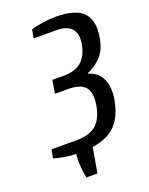

<svg xmlns="http://www.w3.org/2000/svg" viewBox="-158 -790 786 1016"><g transform="rotate(-20 235.5 -282.5)"><path d="M148 145Q141 116 138.5 78Q136 40 140 0L241 -35L210 145ZM156 10Q117 10 77.5 3.5Q38 -3 16 -10L25 -58H168Q239 -58 276.5 -90Q314 -122 327 -192Q340 -264 313.5 -296Q287 -328 216 -328H143L155 -402H219Q283 -402 319 -432.5Q355 -463 366 -527Q376 -583 350.5 -612.5Q325 -642 261 -642H137L146 -690Q170 -698 210.5 -704Q251 -710 283 -710Q399 -710 441 -663.5Q483 -617 467 -527Q457 -465 425.5 -429Q394 -393 345 -372L344 -368Q401 -351 420 -302.5Q439 -254 428 -192Q416 -123 385 -78Q354 -33 298.5 -11.5Q243 10 156 10Z"/></g></svg>

Font: Cuprum Medium
Style: Italic
Weight: 500
Italic angle: -10°
Version: Version 3.000